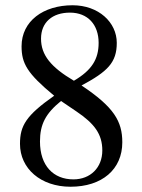

<svg xmlns="http://www.w3.org/2000/svg" viewBox="-20 -696 540 730"><path d="M271 -272C339 -226 369 -186 369 -124C369 -59 324 -14 259 -14C183 -14 132 -66 132 -158C132 -223 153 -264 212 -312ZM355 -533C355 -471 329 -429 261 -389C173 -441 136 -487 136 -549C136 -611 179 -648 246 -648C314 -648 355 -602 355 -533ZM445 -155C445 -235 413 -289 290 -371C389 -424 424 -458 424 -533C424 -611 355 -676 256 -676C145 -676 62 -616 62 -520C62 -455 83 -417 186 -332C79 -257 56 -218 56 -149C56 -55 135 14 248 14C368 14 445 -52 445 -155Z"/></svg>

Font: XITS
Style: Regular
Weight: 400
Designer: MicroPress Inc., with final additions and corrections provided by Coen Hoffman, Elsevier (retired)
Version: Version 1.302